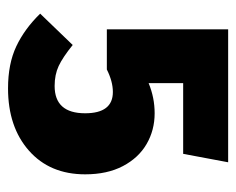

<svg xmlns="http://www.w3.org/2000/svg" viewBox="-75 -496 588 478"><g transform="rotate(90 219.0 -257.0)"><path d="M363 -419H187V-333Q223 -348 262 -348Q304 -348 338.5 -328Q373 -308 393.5 -269Q414 -230 414 -175Q414 -87 355 -35Q296 17 200 17Q139 17 95.5 -3.5Q52 -24 14 -63L92 -144Q123 -119 144.5 -109Q166 -99 194 -99Q262 -99 262 -175Q262 -244 209 -244Q183 -244 153 -229H53V-531H384Z"/></g></svg>

Font: Fira Sans Condensed
Style: Bold
Weight: 700
Width: 3
Designer: bBox Type GmbH & Carrois Corporate GbR & Edenspiekermann AG
Foundry: bBox Type GmbH & Carrois Corporate GbR & Edenspiekermann AG
Version: Version 4.301